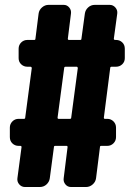

<svg xmlns="http://www.w3.org/2000/svg" viewBox="-20 -750 540 770"><path d="M265.6 -278.3 292 -476.6Q292 -481.4 288.1 -482.4H243.2Q237.3 -482.4 237.3 -476.6L210.9 -278.3Q210.9 -273.4 214.8 -273.4H260.7Q265.6 -273.4 265.6 -278.3ZM445.3 -589.8Q460 -589.8 470.2 -580.1Q480.5 -570.3 480.5 -554.7V-516.6Q480.5 -502 470.2 -492.2Q460 -482.4 445.3 -482.4H427.7Q421.9 -482.4 421.9 -476.6L396.5 -278.3Q396.5 -273.4 400.4 -273.4H410.2Q424.8 -273.4 435.1 -263.2Q445.3 -252.9 445.3 -238.3V-200.2Q445.3 -185.5 435.1 -175.3Q424.8 -165 410.2 -165H385.7Q380.9 -165 380.9 -160.2L365.2 -35.2Q363.3 -20.5 351.6 -10.3Q339.8 0 325.2 0H264.6Q251 0 242.2 -10.7Q233.4 -21.5 235.4 -35.2L251 -160.2Q251 -165 247.1 -165H201.2Q196.3 -165 196.3 -160.2L179.7 -35.2Q177.7 -20.5 166.5 -10.3Q155.3 0 139.6 0H80.1Q66.4 0 57.1 -10.7Q47.9 -21.5 49.8 -35.2L66.4 -160.2Q66.4 -165 61.5 -165H54.7Q40 -165 29.8 -174.8Q19.5 -184.6 19.5 -200.2V-238.3Q19.5 -252.9 29.8 -263.2Q40 -273.4 54.7 -273.4H76.2Q81.1 -273.4 81.1 -278.3L107.4 -476.6Q107.4 -481.4 102.5 -482.4H89.8Q75.2 -482.4 64.9 -492.2Q54.7 -502 54.7 -516.6V-554.7Q54.7 -569.3 64.9 -579.6Q75.2 -589.8 89.8 -589.8H117.2Q122.1 -589.8 122.1 -594.7L134.8 -695.3Q136.7 -710 148.4 -720.2Q160.2 -730.5 174.8 -730.5H235.4Q249 -730.5 257.8 -719.7Q266.6 -709 264.6 -695.3L252 -594.7Q252 -589.8 256.8 -589.8H301.8Q306.6 -589.8 306.6 -594.7L320.3 -695.3Q322.3 -710 333.5 -720.2Q344.7 -730.5 360.4 -730.5H419.9Q433.6 -730.5 442.9 -719.7Q452.1 -709 450.2 -695.3L436.5 -594.7Q436.5 -589.8 442.4 -589.8Z"/></svg>

Font: Rounded-L Mgen+ 1mn bold
Style: Bold
Weight: 700
Designer: [Source Han Sans]
Ryoko NISHIZUKA  (kana & ideographs); Paul D. Hunt (Latin, Greek & Cyrillic); Wenlong ZHANG  (bopomofo
Version: Version 1.059.20150602